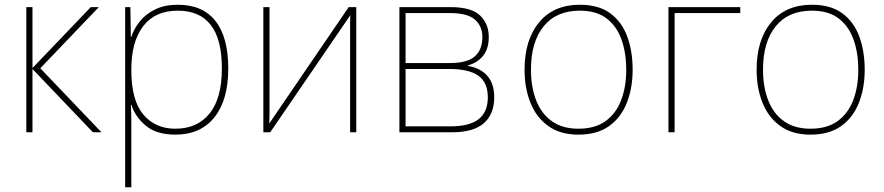

<svg xmlns="http://www.w3.org/2000/svg" viewBox="-20 -558 3728 810"><path d="M363 -528H397L150 -270L408 0H372L117 -267V0H91V-528H117V-271Z M730 -538Q835 -538 889 -469.5Q943 -401 943 -269Q943 -136 884.5 -63Q826 10 720 10Q641 10 596 -27Q551 -64 534 -116H532Q534 -82 534 -49.5Q534 -17 534 15V232H508V-528H530L532 -402H534Q545 -437 570 -468Q595 -499 635 -518.5Q675 -538 730 -538ZM730 -513Q634 -513 584 -447.5Q534 -382 534 -265V-262Q534 -135 584.5 -75Q635 -15 720 -15Q812 -15 864 -79Q916 -143 916 -269Q916 -393 869 -453Q822 -513 730 -513Z M1117 -114Q1117 -89 1117 -74.5Q1117 -60 1116 -37L1451 -528H1483V0H1457V-426Q1457 -447 1457 -459.5Q1457 -472 1458 -494L1120 0H1091V-528H1117Z M2042 -402Q2042 -352 2018 -322.5Q1994 -293 1954 -282V-280Q2007 -271 2036 -238Q2065 -205 2065 -147Q2065 -77 2021.5 -38.5Q1978 0 1889 0H1665V-528H1880Q1969 -528 2005.5 -492.5Q2042 -457 2042 -402ZM2015 -402Q2015 -447 1984 -475Q1953 -503 1876 -503H1691V-292H1877Q1951 -292 1983 -320Q2015 -348 2015 -402ZM2038 -147Q2038 -211 1997.5 -239Q1957 -267 1877 -267H1691V-25H1881Q1961 -25 1999.5 -55.5Q2038 -86 2038 -147Z M2649 -264Q2649 -187 2624.5 -124.5Q2600 -62 2549.5 -26Q2499 10 2420 10Q2344 10 2293.5 -26Q2243 -62 2218 -124Q2193 -186 2193 -264Q2193 -390 2254.5 -464Q2316 -538 2426 -538Q2506 -538 2555 -501.5Q2604 -465 2626.5 -403Q2649 -341 2649 -264ZM2220 -264Q2220 -191 2242 -134.5Q2264 -78 2308.5 -46.5Q2353 -15 2420 -15Q2490 -15 2534.5 -47Q2579 -79 2600.5 -135.5Q2622 -192 2622 -264Q2622 -333 2602.5 -389.5Q2583 -446 2540 -479.5Q2497 -513 2426 -513Q2327 -513 2273.5 -447Q2220 -381 2220 -264Z M3103 -528V-503H2826V0H2800V-528Z M3628 -264Q3628 -187 3603.5 -124.5Q3579 -62 3528.5 -26Q3478 10 3399 10Q3323 10 3272.5 -26Q3222 -62 3197 -124Q3172 -186 3172 -264Q3172 -390 3233.5 -464Q3295 -538 3405 -538Q3485 -538 3534 -501.5Q3583 -465 3605.5 -403Q3628 -341 3628 -264ZM3199 -264Q3199 -191 3221 -134.5Q3243 -78 3287.5 -46.5Q3332 -15 3399 -15Q3469 -15 3513.5 -47Q3558 -79 3579.5 -135.5Q3601 -192 3601 -264Q3601 -333 3581.5 -389.5Q3562 -446 3519 -479.5Q3476 -513 3405 -513Q3306 -513 3252.5 -447Q3199 -381 3199 -264Z"/></svg>

Font: Noto Sans Thin
Style: Regular
Weight: 100
Designer: Monotype Design Team
Foundry: Monotype Imaging Inc.
Version: Version 2.007